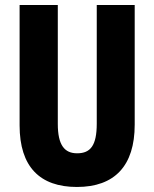

<svg xmlns="http://www.w3.org/2000/svg" viewBox="-20 -734 614 764"><path d="M516 -238V-714H365V-242C365 -155 340 -124 287 -124C237 -124 210 -156 210 -241V-714H58V-235C58 -70 139 10 286 10C436 10 516 -74 516 -238Z"/></svg>

Font: Noto Sans Arabic UI XCn XBd
Style: Regular
Weight: 800
Width: 2
Designer: Monotype Design Team, Nadine Chahine and Nizar Qandah
Foundry: Monotype Imaging Inc.
Version: Version 2.010